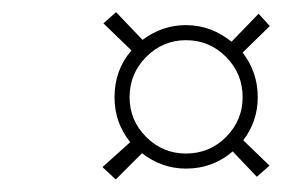

<svg xmlns="http://www.w3.org/2000/svg" viewBox="-20 -529 458 311"><path d="M210.9 -464.4Q242.7 -488.3 281.2 -488.3Q321.8 -488.3 355 -461.4L398.9 -506.8L417 -486.8L373 -443.8Q397.5 -412.1 397.5 -371.6Q397.5 -332.5 374 -301.8L416.5 -260.7L396 -242.7L356.9 -283.7Q324.7 -255.9 281.2 -255.9Q242.2 -255.9 210 -280.8L167.5 -238.3L146 -258.3L190.9 -298.8Q165.5 -330.1 165.5 -371.6Q165.5 -415.5 192.9 -447.3L147.5 -491.2L168 -509.3ZM189.9 -371.6Q189.9 -334 216.8 -307.1Q243.7 -280.3 281.2 -280.3Q319.3 -280.3 346.2 -307.1Q373 -334 373 -371.6Q373 -409.7 346.2 -436.8Q319.3 -463.9 281.2 -463.9Q243.7 -463.9 216.8 -436.8Q189.9 -409.7 189.9 -371.6Z"/></svg>

Font: QumpellkaNo12
Style: Regular
Weight: 500
Designer: gluk (gluksza@wp.pl)
Foundry: gluk (gluksza@wp.pl)
Version: Version 00.480